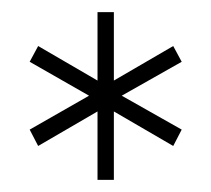

<svg xmlns="http://www.w3.org/2000/svg" viewBox="-20 -742 349 317"><path d="M141 -722H168V-609L266 -666L280 -640L181 -584L280 -528L266 -501L168 -558V-445H141V-558L43 -501L29 -528L127 -584L29 -640L43 -666L141 -609Z"/></svg>

Font: TypoPRO Montserrat
Style: Regular
Weight: 275
Designer: Julieta Ulanovsky
Foundry: Julieta Ulanovsky
Version: Version 6.001